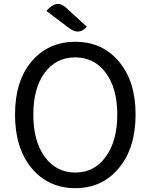

<svg xmlns="http://www.w3.org/2000/svg" viewBox="-20 -964 782 997"><path d="M144 -91Q58 -195 58 -369Q58 -543 144 -645Q231 -747 371 -747Q511 -747 597 -645Q684 -543 684 -369Q684 -195 597 -91Q511 13 371 13Q231 13 144 -91ZM529 -150Q589 -232 589 -369Q589 -506 529 -586Q470 -666 370 -666Q271 -666 212 -586Q153 -506 153 -369Q153 -232 212 -150Q272 -68 371 -68Q470 -68 529 -150ZM431 -825Q390 -779 339 -818L221 -907Q273 -969 321 -926L431 -825Z"/></svg>

Font: Swei Toothpaste CJK TC
Style: Regular
Weight: 400
Version: Version 1.0